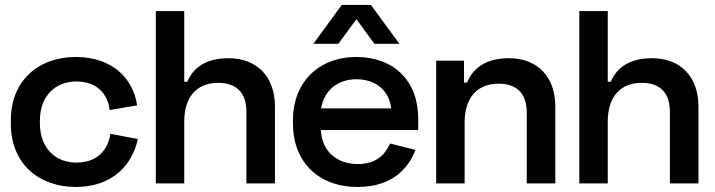

<svg xmlns="http://www.w3.org/2000/svg" viewBox="-20 -745 2906 780"><path d="M288 14.5C438 14.5 517.5 -76 540 -180L428.5 -201.5C418.5 -134.5 374.5 -84.5 290 -84.5C204.5 -84.5 142 -144 142 -245V-254C142 -355 204.5 -414 290 -414C374.5 -414 418 -362.5 425.5 -298L537 -317C521.5 -424.5 438 -513.5 288 -513.5C137 -513.5 24 -418.5 24 -256V-242.5C24 -80.5 137 14.5 288 14.5Z M613 0H728.5V-251C728.5 -357 784.5 -408.5 866 -408.5C937 -408.5 981 -372 981 -290.5V0H1097V-312C1097 -438 1019.5 -508.5 909 -508.5C811.5 -508.5 763.5 -466.5 741 -413H728.5V-700H613Z M1433 14.5C1576.5 14.5 1640 -64 1668 -136L1564.5 -162C1544 -115.5 1507 -78.5 1434 -78.5C1350.5 -78.5 1287.5 -128.5 1283.5 -217H1679V-264C1679 -417 1579 -513.5 1428 -513.5C1273.5 -513.5 1170 -410 1170 -256V-244C1170 -88.5 1272 14.5 1433 14.5ZM1368.5 -725 1253 -567H1354.5L1428 -667L1501 -567H1602.5L1487 -725ZM1284.5 -304.5C1297 -379 1353 -423 1428 -423C1505.5 -423 1560.5 -378.5 1569.5 -304.5Z M1752 0H1867.5V-247.5C1867.5 -353.5 1923.5 -405 2005 -405C2076 -405 2120 -369 2120 -287.5V0H2236V-312C2236 -438 2158.5 -508.5 2048 -508.5C1949 -508.5 1900 -464.5 1877.5 -409.5H1865V-498.5H1752Z M2333.5 0H2449V-251C2449 -357 2505 -408.5 2586.5 -408.5C2657.5 -408.5 2701.5 -372 2701.5 -290.5V0H2817.5V-312C2817.5 -438 2740 -508.5 2629.5 -508.5C2532 -508.5 2484 -466.5 2461.5 -413H2449V-700H2333.5Z"/></svg>

Font: MCL Standard Medium
Style: Regular
Weight: 500
Designer: Květoslav Bartoš
Foundry: Florian Karsten
Version: Version 1.001;Glyphs 3.2.3 (3260)